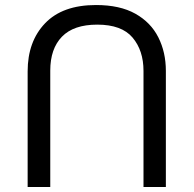

<svg xmlns="http://www.w3.org/2000/svg" viewBox="-20 -734 771 764"><path d="M640 -452Q640 -526 610 -585.5Q580 -645 518.5 -679.5Q457 -714 362 -714Q229 -714 159.5 -641.5Q90 -569 90 -450V10H180V-453Q180 -540 226.5 -588Q273 -636 367 -636Q464 -636 507.5 -584.5Q551 -533 551 -452V10H640Z"/></svg>

Font: hexkannada15
Style: Book
Weight: 400
Designer: Jelle Bosma - Monotype Design Team
Foundry: Monotype Imaging Inc.
Version: Version 2.003